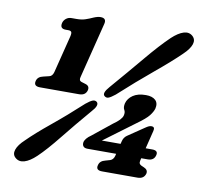

<svg xmlns="http://www.w3.org/2000/svg" viewBox="-81 -804 946 908"><g transform="rotate(10 392.0 -349.5)"><path d="M178 -630.5Q148 -630.5 155.5 -660Q159 -672.5 169.8 -681Q180.5 -689.5 196 -689.5H218.5Q243.5 -689.5 261.2 -695.5Q279 -701.5 297.5 -710Q316.5 -718 330 -718Q360 -718 352.5 -689L286 -423.5Q280.5 -405 293.5 -400.5L314.5 -394Q335.5 -387.5 330.5 -366.5Q323.5 -341 293 -341H105.5Q73.5 -341 80 -367Q85 -388.5 112 -394L139 -400.5Q154 -403.5 159.5 -423.5L204.5 -602.5Q208.5 -619 205 -624.8Q201.5 -630.5 190 -630.5ZM530 -156Q534.5 -176 550 -186.5L626 -238Q637.5 -246 644 -248.8Q650.5 -251.5 656.5 -251.5Q674.5 -251.5 669 -231L647.5 -144H679Q708.5 -144 702.5 -120.5Q696 -94 666 -94H635L632.5 -83.5Q630 -73 632.5 -68Q635 -63 641 -60L655.5 -53.5Q675.5 -45 671.5 -26.5Q664 -0.5 633.5 -0.5H463.5Q431.5 -0.5 439 -26.5Q444 -47.5 469.5 -53.5L492 -60Q507 -65 512 -83.5L514.5 -94H377Q362 -94 356 -102.2Q350 -110.5 353 -123.5Q355 -130.5 362 -139.5Q369 -148.5 385 -159.5L474.5 -231.5Q513 -258 518.5 -278Q523 -294.5 516.2 -305.5Q509.5 -316.5 514 -336.5Q520.5 -360.5 543.5 -376.2Q566.5 -392 605.5 -392Q636 -392 651.2 -377.8Q666.5 -363.5 660 -336.5Q655.5 -321 641 -302.2Q626.5 -283.5 583 -252.5L437 -144H527ZM464 -369.5Q444 -353.5 433 -349.5Q422 -345.5 413 -353.5Q399 -365.5 429.5 -400Q503 -485 564.8 -559Q626.5 -633 673.5 -678Q703.5 -706 729 -714Q754.5 -722 772.5 -706Q789.5 -690.5 781.8 -667Q774 -643.5 744.5 -615.5Q699 -571 623.5 -508.5Q548 -446 464 -369.5ZM330 -302Q349.5 -318 361.2 -322.5Q373 -327 382 -319.5Q396 -305.5 364.5 -271.5Q299 -195 244.5 -126.8Q190 -58.5 149.5 -20Q119.5 8.5 93.8 16.2Q68 24 50 8Q33 -6.5 41 -30.5Q49 -54.5 79 -82Q118.5 -121.5 187.2 -177.8Q256 -234 330 -302Z"/></g></svg>

Font: Fraunces 144pt S100
Style: Bold Italic
Weight: 700
Italic angle: -16°
Version: Version 1.000; ttfautohint (v1.8.3)